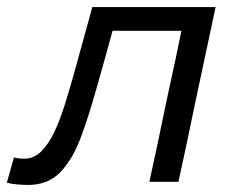

<svg xmlns="http://www.w3.org/2000/svg" viewBox="-60 -516 658 545"><path d="M19.5 9Q6.5 9 -11 7.5Q-28.5 6 -40.5 2.5L-20.5 -69Q-12.5 -67 -4.2 -66.2Q4 -65.5 9 -65.5Q36 -65.5 56.8 -86Q77.5 -106.5 93.8 -140.5Q110 -174.5 123 -216Q136 -257.5 148 -300Q161.5 -349.5 175.5 -399.5Q189.5 -449.5 202 -496H552Q540.5 -441.5 529.2 -388.8Q518 -336 503.5 -268.5L493 -219Q480 -158 469.5 -106.5Q458.5 -55 446.5 0H364Q376 -55 387 -106.5Q397.5 -158 410.5 -219L421 -268.5Q431 -315.5 439.5 -353.5Q447.5 -391.5 455 -428.5H259.5Q248.5 -389 237.5 -348.5Q226 -308 215 -269Q193.5 -191 170.2 -128Q147 -65 112 -28Q77 9 19.5 9Z"/></svg>

Font: Heraclito
Style: Italic
Weight: 400
Italic angle: -12°
Designer: Kostas Bartsokas (font) & Cristiano Sobral (main changes)
Foundry: Kostas Bartsokas (font) & Cristiano Sobral (main changes)
Version: Version 1.00;July 8, 2020;FontCreator 13.0.0.2655 64-bit